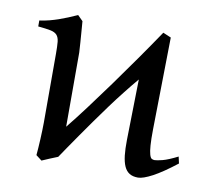

<svg xmlns="http://www.w3.org/2000/svg" viewBox="-61 -537 685 620"><g transform="rotate(10 281.5 -227.5)"><path d="M163.6 -6.8Q149.4 -1.5 137.2 3.9Q125 9.3 112.3 14.6L93.3 0Q94.2 -9.8 95.2 -23.7Q96.2 -37.6 96.9 -52.5Q97.7 -67.4 98.1 -81.8Q98.6 -96.2 98.6 -107.4V-332.5Q98.6 -357.9 97.2 -372.3Q95.7 -386.7 88.9 -394.3Q82 -401.9 67.6 -404.8Q53.2 -407.7 26.9 -410.2V-429.7Q44.4 -432.1 59.3 -436Q74.2 -439.9 88.4 -444.8Q102.5 -449.7 116.9 -455.6Q131.3 -461.4 147.5 -468.8L164.6 -451.7L168.5 -400.9Q169.4 -391.1 169.9 -381.8Q170.4 -372.6 170.9 -365.7Q171.4 -356.9 171.9 -350.1V-106.9Q197.3 -138.2 228.8 -180.2Q260.3 -222.2 294.2 -269Q328.1 -315.9 362.5 -365Q397 -414.1 428.2 -460.4L454.6 -449.2L449.7 -147.9Q449.2 -114.3 450.7 -94.7Q452.1 -75.2 455.1 -65.2Q458 -55.2 462.2 -52.7Q466.3 -50.3 471.7 -50.3Q479 -50.3 497.3 -54.9Q515.6 -59.6 546.4 -75.2L551.3 -53.2Q506.3 -18.1 475.6 -1.7Q444.8 14.6 428.7 14.6Q411.6 14.6 400.6 7.8Q389.6 1 383.3 -12.9Q377 -26.9 374.5 -48.3Q372.1 -69.8 372.6 -99.1L376.5 -297.9Q357.4 -275.4 336.7 -249Q315.9 -222.7 295.4 -194.8Q274.9 -167 255.4 -139.4Q235.8 -111.8 218.5 -86.9Q201.2 -62 187 -41.3Q172.9 -20.5 163.6 -6.8Z"/></g></svg>

Font: Noto Serif Devanagari
Style: Bold
Weight: 700
Designer: Monotype Design Team
Foundry: Monotype Imaging Inc.
Version: Version 1.01